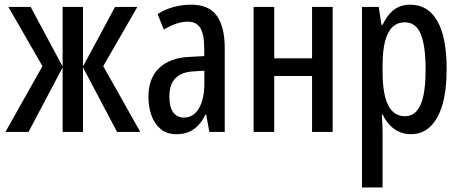

<svg xmlns="http://www.w3.org/2000/svg" viewBox="-20 -569 1986 828"><path d="M572.3 -539.1 425.3 -283.7 585 0H484.9L337.9 -278.3V0H250V-278.3L103 0H3.4L163.1 -283.7L16.1 -539.1H112.3L250 -282.2V-539.1H337.9V-282.2L476.1 -539.1Z M805.2 -548.8Q880.9 -548.8 915 -501Q949.2 -453.1 949.2 -361.3V0H882.8L869.1 -75.7H866.7Q853 -47.9 835.2 -28.8Q817.4 -9.8 794.4 0Q771.5 9.8 741.7 9.8Q699.2 9.8 672.4 -12.9Q645.5 -35.6 632.8 -72.3Q620.1 -108.9 620.1 -150.9Q620.1 -231.9 666.5 -275.9Q712.9 -319.8 797.9 -323.7L860.8 -327.1V-360.4Q860.8 -419.9 844 -447.8Q827.1 -475.6 790 -475.6Q767.6 -475.6 741.9 -467.5Q716.3 -459.5 686.5 -441.4L659.7 -508.3Q691.4 -528.8 728.5 -538.8Q765.6 -548.8 805.2 -548.8ZM861.3 -264.2 814.9 -261.2Q762.2 -258.3 736.3 -231.4Q710.4 -204.6 710.4 -153.8Q710.4 -106.9 727.1 -84.5Q743.7 -62 773.4 -62Q814.5 -62 837.9 -101.8Q861.3 -141.6 861.3 -210.9Z M1162.6 -539.1V-317.4H1325.7V-539.1H1414.6V0H1325.7V-241.2H1162.6V0H1073.7V-539.1Z M1748.5 -548.8Q1825.7 -548.8 1866 -478.5Q1906.2 -408.2 1906.2 -270Q1906.2 -180.7 1888.2 -118.4Q1870.1 -56.2 1835.7 -23.2Q1801.3 9.8 1752.4 9.8Q1725.6 9.8 1702.4 -0.2Q1679.2 -10.3 1661.1 -29.3Q1643.1 -48.3 1630.4 -74.7H1626.5Q1627.9 -52.2 1628.9 -33Q1629.9 -13.7 1629.9 2.4V239.3H1541V-539.1H1613.3L1625 -461.9H1629.9Q1644.5 -492.2 1662.1 -511.5Q1679.7 -530.8 1701.2 -539.8Q1722.7 -548.8 1748.5 -548.8ZM1726.1 -472.7Q1693.8 -472.7 1672.6 -452.4Q1651.4 -432.1 1640.6 -390.9Q1629.9 -349.6 1629.9 -286.6V-260.3Q1629.9 -194.8 1640.6 -152.1Q1651.4 -109.4 1673.1 -88.6Q1694.8 -67.9 1726.6 -67.9Q1755.9 -67.9 1775.9 -89.4Q1795.9 -110.8 1805.7 -155.3Q1815.4 -199.7 1815.4 -269Q1815.4 -370.6 1794.7 -421.6Q1773.9 -472.7 1726.1 -472.7Z"/></svg>

Font: Open Sans Condensed Medium
Style: Regular
Weight: 500
Width: 3
Designer: Monotype Design Team
Foundry: Monotype Imaging Inc.
Version: Version 3.000